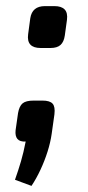

<svg xmlns="http://www.w3.org/2000/svg" viewBox="-20 -466 289 628"><path d="M158 -446Q181 -446 191.5 -435Q202 -424 199 -401L192 -350Q189 -329 178 -319Q167 -309 145 -309H113Q66 -309 72 -354L79 -406Q85 -446 127 -446ZM119 -137Q143 -137 152 -127Q161 -117 158 -92L149 -28Q145 0 135.5 30Q126 60 112.5 89Q99 118 83 142L29 122Q40 91 48.5 62Q57 33 64 -3Q45 -2 37 -11.5Q29 -21 31 -40L39 -96Q43 -119 54 -128Q65 -137 90 -137Z"/></svg>

Font: Exo 2 SemiBold
Style: Italic
Weight: 600
Italic angle: -8°
Designer: Natanael Gama
Foundry: Natanael Gama
Version: Version 2.010